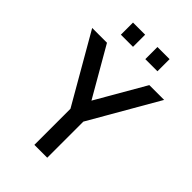

<svg xmlns="http://www.w3.org/2000/svg" viewBox="-263 -1015 1119 1119"><g transform="rotate(45 296.5 -455.0)"><path d="M146 -810.5V-910.5H246V-810.5ZM347.5 -810.5V-910.5H447.5V-810.5ZM243.5 0V-297.5L0 -720H122L296.5 -417.5L471 -720H593L349.5 -297.5V0Z"/></g></svg>

Font: Manrope KiralyPet SmBd KiralyPet
Style: Regular
Weight: 600
Designer: Mikhail Sharanda
Foundry: Mikhail Sharanda
Version: Version 4.502